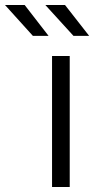

<svg xmlns="http://www.w3.org/2000/svg" viewBox="-110 -751 399 771"><path d="M99 0V-526H170V0ZM185 -607 72 -731H151L248 -607ZM22 -607 -90 -731H-11L85 -607Z"/></svg>

Font: Montserrat
Style: Regular
Weight: 400
Designer: Julieta Ulanovsky
Foundry: Julieta Ulanovsky
Version: Version 9.000; ttfautohint (v1.8.4.7-5d5b)